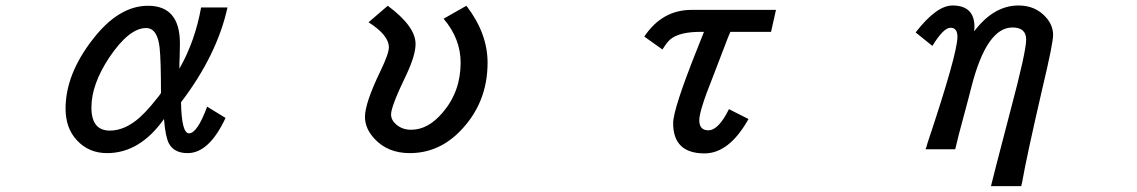

<svg xmlns="http://www.w3.org/2000/svg" viewBox="-20 -541 4040 682"><path d="M781.2 -122.1Q722.7 2.9 646.5 2.9Q598.6 2.9 580.1 -31.2Q567.4 -55.7 562.5 -118.2Q476.6 2.9 360.4 2.9Q294.9 2.9 252.9 -43Q212.9 -85.9 212.9 -155.3Q212.9 -277.3 309.6 -401.4Q401.4 -520.5 505.9 -520.5Q619.1 -520.5 619.1 -386.7Q619.1 -375 618.2 -339.8Q617.2 -325.2 617.2 -296.9Q672.9 -394.5 694.3 -514.6H788.1Q751 -345.7 623 -177.7Q625 -67.4 651.4 -67.4Q680.7 -67.4 715.8 -162.1ZM551.8 -210.9Q551.8 -328.1 546.9 -372.1Q539.1 -441.4 499 -441.4Q438.5 -441.4 368.2 -336.9Q304.7 -241.2 304.7 -159.2Q304.7 -77.1 370.1 -77.1Q423.8 -77.1 476.6 -124Q497.1 -142.6 517.6 -167Q551.8 -208 551.8 -210.9Z M1636.7 -520.5Q1711.9 -422.9 1711.9 -318.4Q1711.9 -174.8 1614.3 -75.2Q1538.1 2.9 1435.5 2.9Q1357.4 2.9 1310.5 -47.9Q1276.4 -84 1276.4 -126Q1276.4 -174.8 1332 -290Q1361.3 -350.6 1361.3 -373Q1361.3 -416 1289.1 -461.9L1357.4 -520.5Q1456.1 -447.3 1456.1 -384.8Q1456.1 -344.7 1422.9 -274.4Q1369.1 -163.1 1369.1 -134.8Q1369.1 -114.3 1387.7 -98.6Q1409.2 -80.1 1440.4 -80.1Q1501 -80.1 1552.7 -141.6Q1616.2 -215.8 1616.2 -318.4Q1616.2 -403.3 1555.7 -474.6Z M2574.2 -427.7 2569.3 -416 2564.5 -404.3Q2538.1 -334 2511.7 -266.6Q2463.9 -147.5 2463.9 -114.3Q2463.9 -78.1 2496.1 -78.1Q2532.2 -78.1 2569.3 -153.3L2638.7 -118.2Q2570.3 3.9 2482.4 3.9Q2371.1 3.9 2371.1 -103.5Q2371.1 -153.3 2456.1 -366.2Q2474.6 -413.1 2480.5 -427.7H2458Q2378.9 -425.8 2351.6 -391.6Q2342.8 -380.9 2333 -365.2L2268.6 -411.1Q2332 -505.9 2436.5 -505.9H2736.3L2718.8 -427.7Z M3607.4 120.1H3500L3520.5 39.1Q3546.9 -63.5 3569.3 -148.4Q3625 -357.4 3625 -400.4Q3625 -443.4 3576.2 -443.4Q3485.4 -443.4 3431.6 -236.3Q3420.9 -193.4 3403.3 -128.9Q3384.8 -61.5 3373 -10.7H3267.6L3271.5 -21.5L3274.4 -32.2Q3380.9 -350.6 3380.9 -410.2Q3380.9 -442.4 3356.4 -442.4Q3331.1 -442.4 3292 -377.9L3232.4 -425.8Q3306.6 -521.5 3363.3 -521.5Q3441.4 -521.5 3441.4 -445.3Q3441.4 -439.5 3440.4 -429.7Q3509.8 -521.5 3597.7 -521.5Q3658.2 -521.5 3695.3 -479.5Q3720.7 -451.2 3720.7 -417Q3720.7 -386.7 3683.6 -231.4Q3625 22.5 3611.3 103.5Z"/></svg>

Font: MotoyaLCedar
Style: W3 mono
Weight: 400
Version: Version 1.01